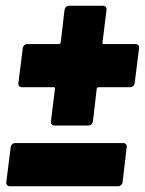

<svg xmlns="http://www.w3.org/2000/svg" viewBox="-20 -647 503 667"><path d="M463 -479 448 -359Q447 -352 442.5 -348Q438 -344 431 -344H322Q318 -344 316 -339L303 -226Q300 -211 286 -211H170Q163 -211 159.5 -215Q156 -219 157 -226L171 -339Q171 -344 167 -344H57Q50 -344 46.5 -348Q43 -352 44 -359L59 -479Q60 -486 64.5 -490Q69 -494 75 -494H185Q189 -494 191 -499L204 -612Q207 -627 221 -627H337Q344 -627 347.5 -623Q351 -619 350 -612L336 -499Q336 -494 340 -494H450Q457 -494 460.5 -490Q464 -486 463 -479ZM2 -15 17 -135Q18 -142 22.5 -146Q27 -150 33 -150H408Q414 -150 417.5 -146Q421 -142 420 -135L406 -15Q405 -8 400.5 -4Q396 0 389 0H15Q8 0 4.5 -4Q1 -8 2 -15Z"/></svg>

Font: Barlow Semi Condensed Black
Style: Italic
Weight: 900
Width: 4
Italic angle: -7°
Designer: Jeremy Tribby
Foundry: Tribby Type
Version: Version 1.408